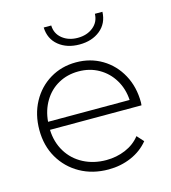

<svg xmlns="http://www.w3.org/2000/svg" viewBox="-102 -750 745 837"><g transform="rotate(-15 270.5 -331.5)"><path d="M496 -229H83Q85 -173 111.5 -129.5Q138 -86 184 -62Q230 -38 287 -38Q333 -38 373.5 -55Q414 -72 440 -105L467 -75Q436 -37 388.5 -16.5Q341 4 286 4Q214 4 158 -27.5Q102 -59 70 -114Q38 -169 38 -240Q38 -310 68 -365.5Q98 -421 150.5 -452.5Q203 -484 268 -484Q333 -484 385 -453Q437 -422 467 -367Q497 -312 497 -242ZM84 -265H452Q449 -316 424.5 -356.5Q400 -397 359.5 -420Q319 -443 268.5 -443Q218 -443 177.5 -420.5Q137 -398 112.5 -357Q88 -316 84 -265ZM172 -667H206Q207 -630 235 -607.5Q263 -585 304.5 -585Q346 -585 374 -607.5Q402 -630 403 -667H437Q435 -615 398 -585Q361 -555 304.5 -555Q248 -555 211 -585Q174 -615 172 -667Z"/></g></svg>

Font: Montserrat Ace
Style: Light
Weight: 300
Designer: Julieta Ulanovsky
Foundry: Julieta Ulanovsky
Version: Version 1